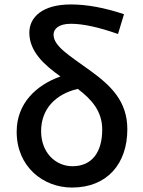

<svg xmlns="http://www.w3.org/2000/svg" viewBox="-20 -830 643 864"><path d="M304 14C461 14 553 -92 553 -248C553 -376 478 -446 382 -515C296 -578 221 -621 221 -674C221 -700 244 -723 299 -723C353 -723 423 -708 511 -677L538 -766C452 -795 371 -810 299 -810C170 -810 112 -752 112 -683C112 -598 179 -538 252 -486C143 -447 55 -365 55 -237C55 -80 174 14 304 14ZM330 -430C392 -383 440 -330 440 -247C440 -144 393 -82 306 -82C232 -82 165 -141 165 -240C165 -338 228 -406 330 -430Z"/></svg>

Font: ChiuKong Gothic CL Medium
Style: Regular
Weight: 500
Designer: Ryoko NISHIZUKA 西塚涼子 (kana, bopomofo & ideographs); Paul D. Hunt (Latin, Greek & Cyrillic); Sandoll Communications 산돌커뮤니
Foundry: Adobe
Version: Version 1.300